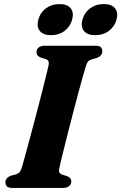

<svg xmlns="http://www.w3.org/2000/svg" viewBox="-20 -925 597 945"><path d="M272 -97.1Q268.4 -83.1 272.4 -75.9Q276.4 -68.7 286.1 -65.5L308.9 -58.5Q320 -54.3 325.3 -48.1Q330.7 -42 330.7 -32.2Q330.7 -17.9 320 -8.9Q309.3 0 289.9 0H41.3Q20.8 0 13.7 -7.8Q6.7 -15.6 6.7 -27.6Q6.6 -40 14.4 -48.1Q22.3 -56.3 33.1 -60.1L58.1 -66.6Q69.9 -70.3 76.2 -77.5Q82.5 -84.7 87.7 -101.7Q92.7 -118.7 101.4 -150Q110 -181.3 120.9 -221.7Q131.8 -262.1 143.8 -307Q155.7 -352 167.5 -396.9Q179.2 -441.8 189.4 -482.1Q199.6 -522.4 207.4 -553.8Q215.2 -585.2 218.8 -602.2Q221.6 -615.1 218.8 -622.8Q216 -630.5 204.4 -634.2L181.2 -641.4Q169.9 -646.1 164.8 -652.3Q159.6 -658.4 159.6 -667.8Q159.6 -682.6 170.4 -691.3Q181.1 -700 202.1 -700H449.2Q469.6 -700 476.6 -692.4Q483.6 -684.7 483.6 -672.8Q483.6 -660.6 475.9 -652.4Q468.2 -644.1 456.5 -640L430.9 -632.8Q419 -629.1 413.4 -622.5Q407.8 -615.9 402.6 -599.2Q396.9 -581.1 387.4 -547.3Q377.9 -513.4 366.2 -469.9Q354.6 -426.4 342 -378.6Q329.4 -330.7 317.7 -284.3Q306 -237.9 296.1 -198.6Q286.2 -159.3 279.8 -132.3Q273.4 -105.4 272 -97.1ZM231.3 -751.8Q193.2 -751.8 176.2 -772.3Q159.1 -792.8 168.6 -828Q178.2 -863.7 206.4 -884.3Q234.6 -905 272.8 -905Q311.3 -905 327.9 -884.3Q344.6 -863.7 335 -828Q325.4 -793.6 297.6 -772.7Q269.8 -751.8 231.3 -751.8ZM448.8 -751.8Q410.7 -751.8 393.4 -772.3Q376.2 -792.8 385.8 -828.1Q395.4 -863.3 423.6 -884.1Q451.8 -905 489.9 -905Q529.2 -905 546 -884.3Q562.9 -863.7 553.3 -828Q543.8 -793.6 515.7 -772.7Q487.7 -751.8 448.8 -751.8Z"/></svg>

Font: Fraunces Wonky
Style: Italic
Weight: 900
Italic angle: -16°
Version: Version 1.000;[b76b70a41]